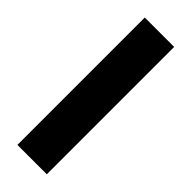

<svg xmlns="http://www.w3.org/2000/svg" viewBox="-243 -752 776 776"><g transform="rotate(45 144.5 -364.0)"><path d="M60 -728H228V0H60Z"/></g></svg>

Font: Freesentation 9 Black
Style: Regular
Weight: 900
Designer: glyphs from Roboto by Christian Robertson / Hangul glyphs from Noto Sans CJK(Source Han Sans) by Jang Soo-young and Kang
Foundry: PT&
Version: Version 2.001